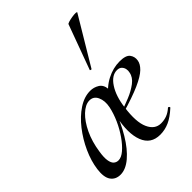

<svg xmlns="http://www.w3.org/2000/svg" viewBox="-210 -848 978 978"><g transform="rotate(-45 279.0 -359.5)"><path d="M84 13Q49 13 31 -12.5Q13 -38 20 -91Q27 -143 51.5 -197Q76 -251 112 -297Q148 -343 190.5 -371Q233 -399 276 -399Q302 -399 324 -385.5Q346 -372 349 -340Q337 -316 323.5 -293Q310 -270 299 -246Q272 -172 236.5 -113Q201 -54 161.5 -20.5Q122 13 84 13ZM128 -46Q149 -46 173 -66.5Q197 -87 220.5 -120.5Q244 -154 261.5 -193Q279 -232 287 -270Q295 -310 281.5 -339Q268 -368 237 -367Q208 -366 177.5 -337Q147 -308 123.5 -258.5Q100 -209 91 -147Q85 -110 88.5 -87.5Q92 -65 102.5 -55.5Q113 -46 128 -46ZM371 12Q304 12 280.5 -48.5Q257 -109 279 -211L315 -305Q350 -352 395.5 -375.5Q441 -399 488 -399Q533 -399 547 -380Q561 -361 557 -337Q554 -315 531.5 -293Q509 -271 457.5 -248Q406 -225 314 -198L315 -209Q348 -221 385 -236Q422 -251 450.5 -272.5Q479 -294 484 -323Q487 -334 484.5 -346.5Q482 -359 473 -368Q464 -377 447 -377Q409 -377 379.5 -332Q350 -287 341 -215Q328 -121 349.5 -73.5Q371 -26 415 -26Q438 -26 457.5 -33.5Q477 -41 496 -58Q499 -60 503 -56Q507 -52 504 -49Q468 -16 436.5 -2Q405 12 371 12ZM360 -473Q359 -470 353.5 -472Q348 -474 350 -476L438 -716Q439 -720 451 -723.5Q463 -727 478.5 -729.5Q494 -732 504.5 -731.5Q515 -731 512 -727Z"/></g></svg>

Font: Cormorant Medium
Style: Italic
Weight: 500
Italic angle: -10°
Designer: Christian Thalmann (Catharsis Fonts)
Foundry: Catharsis Fonts
Version: Version 4.000